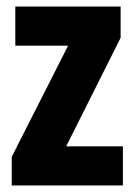

<svg xmlns="http://www.w3.org/2000/svg" viewBox="-20 -569 415 589"><path d="M357 0H16V-88L189 -429H27V-549H350V-453L183 -120H357Z"/></svg>

Font: Noto Sans Malayalam ExtraCondensed ExtraBold
Style: Regular
Weight: 800
Width: 2
Designer: Jelle Bosma - Monotype Design Team
Foundry: Monotype Imaging Inc.
Version: Version 2.104; ttfautohint (v1.8.4.7-5d5b)